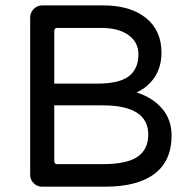

<svg xmlns="http://www.w3.org/2000/svg" viewBox="-20 -703 717 724"><path d="M93.8 -43.9V-636.7Q93.8 -655.3 106.9 -668.9Q120.1 -682.6 138.7 -682.6H369.1Q471.7 -682.6 530.3 -635.3Q588.9 -587.9 588.9 -504.9Q588.9 -451.2 563.5 -412.6Q538.1 -374 495.1 -354.5Q555.7 -335 591.3 -293.5Q627 -252 627 -191.4Q627 -96.7 563 -47.9Q499 1 375 1H138.7Q120.1 1 106.9 -12.2Q93.8 -25.4 93.8 -43.9ZM539.1 -195.3Q539.1 -305.7 367.2 -305.7H184.6V-95.7Q184.6 -84 196.3 -84H366.2Q458 -84 498.5 -111.8Q539.1 -139.6 539.1 -195.3ZM502 -498Q502 -543.9 464.4 -570.8Q426.8 -597.7 362.3 -597.7H196.3Q184.6 -597.7 184.6 -585.9V-387.7H345.7Q429.7 -387.7 465.8 -415.5Q502 -443.4 502 -498Z"/></svg>

Font: jf-openhuninn-2.1
Style: Regular
Weight: 400
Designer: [Kosugi Maru]
Designed by MOTOYA      

[Varela Round]
Joe Prince (Latin component); Avraham Cornfeld (Hebrew component)
Foundry: justfont Co., Ltd.
Version: 2.1